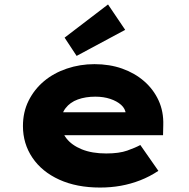

<svg xmlns="http://www.w3.org/2000/svg" viewBox="-20 -832 847 862"><path d="M429 10Q324 10 246 -25.5Q168 -61 125.5 -124Q83 -187 83 -266Q83 -329 108.5 -380Q134 -431 177.5 -467.5Q221 -504 280 -524Q339 -544 404 -544Q472 -544 528.5 -524Q585 -504 627 -467.5Q669 -431 692 -381Q715 -331 713 -270L712 -225H202L179 -328H563L545 -301V-320Q543 -344 524 -361Q505 -378 475 -388Q445 -398 408 -398Q364 -398 329.5 -385.5Q295 -373 274.5 -346.5Q254 -320 254 -281Q254 -242 278 -211Q302 -180 347.5 -161.5Q393 -143 457 -143Q515 -143 551.5 -156Q588 -169 610 -181L691 -65Q652 -39 609.5 -22.5Q567 -6 522.5 2Q478 10 429 10ZM324 -581 270 -663 465 -812 542 -698Z"/></svg>

Font: Lexend Mega ExtraBold
Style: Regular
Weight: 800
Designer: Bonnie Shaver-Troup, Thomas Jockin
Foundry: Lexend
Version: Version 1.007